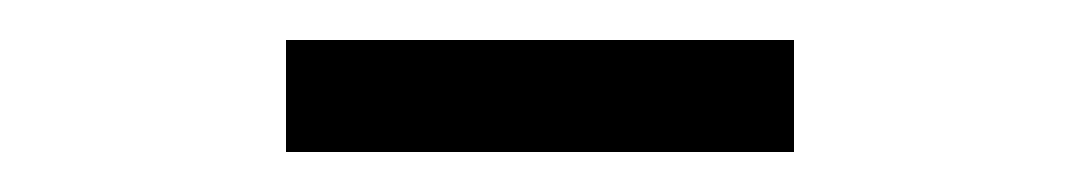

<svg xmlns="http://www.w3.org/2000/svg" viewBox="-20 -641 540 96"><path d="M123 -621H377V-565H123Z"/></svg>

Font: Vazir Code FD
Style: Code-FD
Weight: 400
Foundry: DejaVu fonts team - Redesigned by Saber Rastikerdar
Version: Version 1.1.2